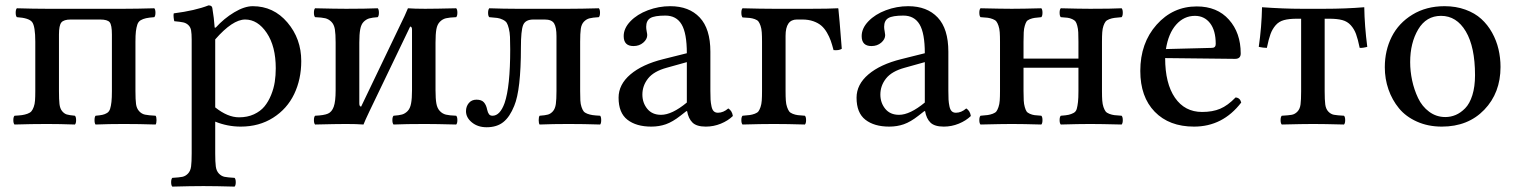

<svg xmlns="http://www.w3.org/2000/svg" viewBox="-20 -463 5663 717"><path d="M34.2 2Q29.8 -2.4 29.8 -14.4Q29.8 -26.4 34.2 -30.8Q52.2 -31.7 62.5 -33.2Q72.8 -34.7 82.8 -38.3Q92.8 -42 97.4 -47.6Q102.1 -53.2 106 -63.7Q109.9 -74.2 110.8 -87.9Q111.8 -101.6 111.8 -123V-307.1Q111.8 -364.7 100.1 -380.4Q88.4 -396 43 -398.9Q38.6 -403.3 38.6 -415.5Q38.6 -427.7 43 -432.1Q107.4 -430.2 155.8 -430.2H441.9Q489.7 -430.2 556.2 -432.1Q560.5 -427.7 560.5 -415.5Q560.5 -403.3 556.2 -398.9Q536.6 -397.5 525.4 -395Q514.2 -392.6 505.4 -387.5Q496.6 -382.3 492.9 -371.3Q489.3 -360.4 487.5 -345.9Q485.8 -331.5 485.8 -307.1V-123Q485.8 -90.8 488 -74.5Q490.2 -58.1 499.5 -47.9Q508.8 -37.6 521.5 -34.9Q534.2 -32.2 561 -30.8Q564.5 -26.4 564.5 -14.4Q564.5 -2.4 561 2Q499.5 0 441.9 0Q386.7 0 336.9 2Q333 -2.4 333 -14.4Q333 -26.4 336.9 -30.8Q353.5 -32.2 362.5 -34.2Q371.6 -36.1 379.6 -41Q387.7 -45.9 391.1 -56.4Q394.5 -66.9 396.2 -82.3Q397.9 -97.7 397.9 -123V-334Q397.9 -369.6 389.6 -379.9Q381.3 -390.1 354 -390.1H244.1Q218.3 -390.1 209.2 -379.2Q200.2 -368.2 200.2 -334V-123Q200.2 -91.3 202.1 -74.5Q204.1 -57.6 211.9 -48.1Q219.7 -38.6 229.2 -35.6Q238.8 -32.7 259.8 -30.8Q264.2 -26.4 264.2 -14.4Q264.2 -2.4 259.8 2Q202.1 0 155.8 0Q98.6 0 34.2 2Z M783.7 -315.9V-62Q830.1 -24.9 872.6 -24.9Q903.8 -24.9 928.2 -36.1Q952.6 -47.4 967.5 -65.4Q982.4 -83.5 992.4 -108.2Q1002.4 -132.8 1006.1 -157.2Q1009.8 -181.6 1009.8 -208Q1009.8 -290 976.1 -340.1Q942.4 -390.1 895.5 -390.1Q848.6 -390.1 783.7 -315.9ZM623.5 233.9Q619.1 229.5 619.1 217.5Q619.1 205.6 623.5 201.2Q649.4 199.7 661.1 197.3Q672.9 194.8 682.1 185.1Q691.4 175.3 693.6 158.7Q695.8 142.1 695.8 109.9V-314.9Q695.8 -337.4 693.6 -349.6Q691.4 -361.8 683.3 -369.4Q675.3 -377 664.3 -379.4Q653.3 -381.8 630.9 -383.8Q629.4 -388.7 628.4 -398.4Q627.4 -408.2 628.9 -413.1Q708.5 -423.3 758.8 -442.9Q771.5 -442.9 772.9 -433.1Q779.3 -395.5 781.7 -359.9H785.6Q816.4 -394 854.7 -417Q893.1 -439.9 923.8 -439.9Q1001.5 -439.9 1053.2 -379.2Q1105 -318.4 1105 -234.9Q1105 -167 1078.6 -111.8Q1052.2 -56.6 1000 -23.4Q947.8 9.8 878.9 9.8Q829.6 9.8 783.7 -8.8V109.9Q783.7 142.1 785.9 158.7Q788.1 175.3 797.4 185.1Q806.6 194.8 818.4 197.3Q830.1 199.7 856 201.2Q860.4 205.6 860.4 217.5Q860.4 229.5 856 233.9Q785.6 231.9 739.7 231.9Q693.8 231.9 623.5 233.9Z M1328.6 -64.9 1480.5 -381.8Q1489.7 -399.4 1503.4 -432.1Q1527.8 -430.2 1567.4 -430.2Q1603.5 -430.2 1683.6 -432.1Q1688 -427.7 1688 -415.5Q1688 -403.3 1683.6 -398.9Q1658.2 -397.9 1645.3 -394.8Q1632.3 -391.6 1622.6 -381.6Q1612.8 -371.6 1609.6 -353.8Q1606.4 -335.9 1606.4 -304.2V-126Q1606.4 -94.2 1609.6 -76.4Q1612.8 -58.6 1622.6 -48.3Q1632.3 -38.1 1645.3 -34.9Q1658.2 -31.7 1683.6 -30.8Q1688 -26.4 1688 -14.4Q1688 -2.4 1683.6 2Q1605.5 0 1567.4 0Q1495.6 0 1449.7 2Q1445.3 -2.4 1445.3 -14.4Q1445.3 -26.4 1449.7 -30.8Q1470.2 -32.2 1481.4 -35.4Q1492.7 -38.6 1502.2 -48.3Q1511.7 -58.1 1515.1 -76.7Q1518.6 -95.2 1518.6 -126V-352.1Q1518.6 -363.8 1511.7 -363.8L1359.4 -46.9Q1343.3 -13.2 1337.4 2Q1311 0 1272.5 0Q1236.8 0 1156.7 2Q1152.3 -2.4 1152.3 -14.4Q1152.3 -26.4 1156.7 -30.8Q1189.9 -32.2 1204.6 -38.6Q1219.2 -44.9 1226.3 -64.5Q1233.4 -84 1233.4 -126V-304.2Q1233.4 -335.9 1230.5 -353.8Q1227.5 -371.6 1217.5 -381.6Q1207.5 -391.6 1194.8 -394.8Q1182.1 -397.9 1156.7 -398.9Q1152.3 -403.3 1152.3 -415.5Q1152.3 -427.7 1156.7 -432.1Q1234.9 -430.2 1272.5 -430.2Q1344.7 -430.2 1390.6 -432.1Q1395 -427.7 1395 -415.5Q1395 -403.3 1390.6 -398.9Q1370.1 -397.5 1358.9 -394.3Q1347.7 -391.1 1338.1 -381.6Q1328.6 -372.1 1325.2 -353.5Q1321.8 -335 1321.8 -304.2V-77.1Q1321.8 -64.9 1328.6 -64.9Z M1720.2 -47.9Q1720.2 -65.4 1730.7 -78.1Q1741.2 -90.8 1759.3 -90.8Q1778.3 -90.8 1787.1 -80.8Q1795.9 -70.8 1799.3 -53.2Q1801.8 -42 1806.2 -36.4Q1810.5 -30.8 1819.3 -30.8Q1847.2 -30.8 1864.3 -78.1Q1885.3 -139.2 1885.3 -278.8Q1885.3 -307.6 1884.5 -325Q1883.8 -342.3 1880.1 -356.7Q1876.5 -371.1 1872.3 -377.7Q1868.2 -384.3 1857.9 -389.4Q1847.7 -394.5 1837.2 -396Q1826.7 -397.5 1807.1 -398.9Q1802.7 -403.3 1802.7 -415Q1802.7 -426.8 1807.1 -432.1Q1862.8 -430.2 1909.2 -430.2H2102.5Q2149.9 -430.2 2216.3 -432.1Q2220.7 -427.7 2220.7 -415.5Q2220.7 -403.3 2216.3 -398.9Q2192.4 -397.5 2181.2 -394.5Q2169.9 -391.6 2160.6 -382.1Q2151.4 -372.6 2148.9 -355.5Q2146.5 -338.4 2146.5 -307.1V-123Q2146.5 -101.6 2147.2 -87.9Q2147.9 -74.2 2151.6 -63.5Q2155.3 -52.7 2159.4 -47.4Q2163.6 -42 2173.1 -38.3Q2182.6 -34.7 2192.9 -33.2Q2203.1 -31.7 2221.2 -30.8Q2225.1 -26.4 2225.1 -14.4Q2225.1 -2.4 2221.2 2Q2159.7 0 2102.5 0Q2044.9 0 1995.1 2Q1991.7 -2.4 1991.7 -14.4Q1991.7 -26.4 1995.1 -30.8Q2016.1 -32.2 2026.4 -35.2Q2036.6 -38.1 2044.9 -47.6Q2053.2 -57.1 2055.7 -74.5Q2058.1 -91.8 2058.1 -123V-328.1Q2058.1 -360.8 2049.3 -375.5Q2040.5 -390.1 2014.2 -390.1H1972.2Q1941.9 -390.1 1933.6 -369.4Q1925.3 -348.6 1925.3 -286.1Q1925.3 -127.4 1900.4 -67.9Q1883.8 -26.4 1859.6 -7.1Q1835.4 12.2 1797.4 12.2Q1764.2 12.2 1742.2 -5.9Q1720.2 -23.9 1720.2 -47.9Z M2544.9 -80.1V-231L2469.7 -210Q2421.4 -196.8 2400.1 -169.9Q2378.9 -143.1 2378.9 -109.9Q2378.9 -79.1 2397.2 -56.6Q2415.5 -34.2 2448.7 -34.2Q2489.3 -34.2 2544.9 -80.1ZM2545.9 -47.9H2543L2521 -30.8Q2491.7 -7.8 2466.6 1Q2441.4 9.8 2412.1 9.8Q2356 9.8 2323 -15.9Q2290 -41.5 2290 -98.1Q2290 -147.5 2334.2 -185.1Q2378.4 -222.7 2457 -242.2L2544.9 -264.2Q2544.9 -338.9 2525.4 -371.8Q2505.9 -404.8 2464.8 -404.8Q2424.3 -404.8 2408.7 -395.5Q2393.1 -386.2 2393.1 -362.8Q2393.1 -355.5 2395 -345.7Q2397 -335.9 2397 -332Q2397 -316.4 2382.1 -303.7Q2367.2 -291 2345.7 -291Q2309.1 -291 2309.1 -328.1Q2309.1 -357.4 2334.2 -383.5Q2359.4 -409.7 2399.7 -424.8Q2439.9 -439.9 2482.9 -439.9Q2553.2 -439.9 2593 -397.7Q2632.8 -355.5 2632.8 -270V-124Q2632.8 -103 2633.5 -90.8Q2634.3 -78.6 2637 -65.9Q2639.6 -53.2 2645.5 -47.6Q2651.4 -42 2661.1 -42Q2681.2 -42 2699.7 -58.1Q2713.9 -49.3 2716.8 -29.8Q2698.7 -12.2 2671.9 -1.2Q2645 9.8 2615.7 9.8Q2581.5 9.8 2566.2 -5.1Q2550.8 -20 2545.9 -47.9Z M2955.6 -390.1Q2913.6 -390.1 2913.6 -329.1V-123Q2913.6 -101.6 2914.6 -87.6Q2915.5 -73.7 2919.2 -63.2Q2922.9 -52.7 2927 -47.1Q2931.2 -41.5 2940.7 -37.8Q2950.2 -34.2 2959.5 -33Q2968.8 -31.7 2985.8 -30.8Q2990.2 -26.4 2990.2 -14.4Q2990.2 -2.4 2985.8 2Q2919.4 0 2869.6 0Q2823.2 0 2752.9 2Q2748.5 -2.4 2748.5 -14.4Q2748.5 -26.4 2752.9 -30.8Q2770.5 -32.2 2779.8 -33.4Q2789.1 -34.7 2798.8 -38.3Q2808.6 -42 2812.5 -47.4Q2816.4 -52.7 2820.1 -63.2Q2823.7 -73.7 2824.7 -87.6Q2825.7 -101.6 2825.7 -123V-307.1Q2825.7 -328.6 2824.7 -342.5Q2823.7 -356.4 2820.1 -366.9Q2816.4 -377.4 2812.3 -382.8Q2808.1 -388.2 2798.6 -391.6Q2789.1 -395 2779.8 -396Q2770.5 -397 2752.9 -397.9Q2748.5 -403.3 2748.5 -415.5Q2748.5 -427.7 2752.9 -432.1Q2823.2 -430.2 2869.6 -430.2H3007.8Q3074.7 -430.2 3108.9 -432.1Q3110.8 -432.1 3110.8 -430.2Q3113.8 -406.2 3123.5 -280.8Q3112.8 -273.9 3092.8 -275.9Q3087.4 -296.4 3082.3 -311Q3077.1 -325.7 3067.9 -341.6Q3058.6 -357.4 3046.9 -367.4Q3035.2 -377.4 3017.1 -383.8Q2999 -390.1 2976.6 -390.1Z M3433.6 -80.1V-231L3358.4 -210Q3310.1 -196.8 3288.8 -169.9Q3267.6 -143.1 3267.6 -109.9Q3267.6 -79.1 3285.9 -56.6Q3304.2 -34.2 3337.4 -34.2Q3377.9 -34.2 3433.6 -80.1ZM3434.6 -47.9H3431.6L3409.7 -30.8Q3380.4 -7.8 3355.2 1Q3330.1 9.8 3300.8 9.8Q3244.6 9.8 3211.7 -15.9Q3178.7 -41.5 3178.7 -98.1Q3178.7 -147.5 3222.9 -185.1Q3267.1 -222.7 3345.7 -242.2L3433.6 -264.2Q3433.6 -338.9 3414.1 -371.8Q3394.5 -404.8 3353.5 -404.8Q3313 -404.8 3297.4 -395.5Q3281.7 -386.2 3281.7 -362.8Q3281.7 -355.5 3283.7 -345.7Q3285.6 -335.9 3285.6 -332Q3285.6 -316.4 3270.8 -303.7Q3255.9 -291 3234.4 -291Q3197.8 -291 3197.8 -328.1Q3197.8 -357.4 3222.9 -383.5Q3248 -409.7 3288.3 -424.8Q3328.6 -439.9 3371.6 -439.9Q3441.9 -439.9 3481.7 -397.7Q3521.5 -355.5 3521.5 -270V-124Q3521.5 -103 3522.2 -90.8Q3522.9 -78.6 3525.6 -65.9Q3528.3 -53.2 3534.2 -47.6Q3540 -42 3549.8 -42Q3569.8 -42 3588.4 -58.1Q3602.5 -49.3 3605.5 -29.8Q3587.4 -12.2 3560.5 -1.2Q3533.7 9.8 3504.4 9.8Q3470.2 9.8 3454.8 -5.1Q3439.5 -20 3434.6 -47.9Z M3641.6 2Q3637.2 -2.4 3637.2 -14.4Q3637.2 -26.4 3641.6 -30.8Q3659.2 -32.2 3668.5 -33.4Q3677.7 -34.7 3687.5 -38.3Q3697.3 -42 3701.2 -47.4Q3705.1 -52.7 3708.7 -63.2Q3712.4 -73.7 3713.4 -87.6Q3714.4 -101.6 3714.4 -123V-307.1Q3714.4 -328.6 3713.4 -342.5Q3712.4 -356.4 3708.7 -366.9Q3705.1 -377.4 3700.9 -382.8Q3696.8 -388.2 3687.3 -391.8Q3677.7 -395.5 3668.5 -396.7Q3659.2 -397.9 3641.6 -398.9Q3637.2 -403.3 3637.2 -415.5Q3637.2 -427.7 3641.6 -432.1Q3723.6 -430.2 3758.3 -430.2Q3798.3 -430.2 3868.7 -432.1Q3873 -427.7 3873 -415.5Q3873 -403.3 3868.7 -398.9Q3852.1 -397.5 3843.5 -396.2Q3835 -395 3825.9 -391.4Q3816.9 -387.7 3813.5 -382.6Q3810.1 -377.4 3806.9 -366.7Q3803.7 -356 3803 -342.5Q3802.2 -329.1 3802.2 -307.1V-244.1H4007.3V-307.1Q4007.3 -329.1 4006.6 -342.5Q4005.9 -356 4002.9 -366.9Q4000 -377.9 3996.3 -382.8Q3992.7 -387.7 3984.1 -391.6Q3975.6 -395.5 3966.8 -396.7Q3958 -397.9 3941.4 -398.9Q3937 -403.3 3937 -415.5Q3937 -427.7 3941.4 -432.1Q4013.7 -430.2 4051.3 -430.2Q4132.3 -430.2 4168.5 -432.1Q4172.9 -427.7 4172.9 -415.5Q4172.9 -403.3 4168.5 -398.9Q4150.9 -397.5 4141.6 -396.2Q4132.3 -395 4122.6 -391.4Q4112.8 -387.7 4108.6 -382.3Q4104.5 -377 4100.8 -366.7Q4097.2 -356.4 4096.2 -342.5Q4095.2 -328.6 4095.2 -307.1V-123Q4095.2 -101.6 4096.2 -87.6Q4097.2 -73.7 4100.8 -63.2Q4104.5 -52.7 4108.6 -47.1Q4112.8 -41.5 4122.6 -37.8Q4132.3 -34.2 4141.6 -33Q4150.9 -31.7 4168.5 -30.8Q4172.9 -26.4 4172.9 -14.4Q4172.9 -2.4 4168.5 2Q4088.4 0 4051.3 0Q4009.8 0 3941.4 2Q3937 -2.4 3937 -14.4Q3937 -26.4 3941.4 -30.8Q3961.4 -32.2 3970.9 -34.4Q3980.5 -36.6 3989.3 -41.3Q3998 -45.9 4001 -56.4Q4003.9 -66.9 4005.6 -81.8Q4007.3 -96.7 4007.3 -123V-210H3802.2V-123Q3802.2 -101.1 3803 -87.6Q3803.7 -74.2 3806.9 -63.2Q3810.1 -52.2 3813.5 -47.1Q3816.9 -42 3825.7 -38.1Q3834.5 -34.2 3843.3 -33Q3852.1 -31.7 3868.7 -30.8Q3873 -26.4 3873 -14.4Q3873 -2.4 3868.7 2Q3800.3 0 3758.3 0Q3723.6 0 3641.6 2Z M4334 -279.8 4505.4 -284.2Q4520 -284.2 4520 -298.8Q4520 -349.1 4498.8 -376.5Q4477.5 -403.8 4442.4 -403.8Q4401.4 -403.8 4372.3 -371.1Q4343.3 -338.4 4334 -279.8ZM4594.2 -99.1Q4610.8 -97.7 4615.2 -80.1Q4546.4 9.8 4439 9.8Q4346.2 9.8 4292.2 -45.7Q4238.3 -101.1 4238.3 -198.2Q4238.3 -302.2 4299.1 -370.6Q4359.9 -439 4449.2 -439Q4525.4 -439 4569.3 -389.6Q4613.3 -340.3 4613.3 -263.2Q4613.3 -243.2 4592.3 -243.2L4331.1 -246.1Q4331.1 -151.4 4367.7 -98.1Q4404.3 -44.9 4469.2 -44.9Q4508.3 -44.9 4536.6 -56.9Q4564.9 -68.8 4594.2 -99.1Z M4838.9 -122.1V-393.1H4823.7Q4793.5 -393.1 4774.7 -387.9Q4755.9 -382.8 4743.7 -368.7Q4731.4 -354.5 4724.6 -335.9Q4717.8 -317.4 4710.9 -284.2Q4704.6 -284.2 4697 -285.2Q4689.5 -286.1 4685.1 -287.1L4680.7 -288.1Q4691.4 -361.8 4692.9 -436Q4772.9 -430.2 4840.8 -430.2H4924.8Q5005.9 -430.2 5074.7 -436Q5075.7 -367.2 5085.9 -288.1Q5084.5 -287.6 5081.5 -286.9Q5078.6 -286.1 5071 -284.9Q5063.5 -283.7 5057.6 -284.2Q5050.8 -317.4 5043.9 -335.9Q5037.1 -354.5 5024.4 -368.7Q5011.7 -382.8 4992.9 -387.9Q4974.1 -393.1 4943.8 -393.1H4926.8V-122.1Q4926.8 -89.8 4929 -73Q4931.2 -56.2 4940.4 -46.4Q4949.7 -36.6 4961.4 -34.4Q4973.1 -32.2 4999 -30.8Q5003.4 -26.4 5003.4 -14.4Q5003.4 -2.4 4999 2Q4922.9 0 4883.8 0Q4846.7 0 4766.6 2Q4762.2 -2.4 4762.2 -14.4Q4762.2 -26.4 4766.6 -30.8Q4792.5 -32.2 4804.2 -34.4Q4815.9 -36.6 4825.2 -46.4Q4834.5 -56.2 4836.7 -73Q4838.9 -89.8 4838.9 -122.1Z M5151.4 -211.9Q5151.4 -274.4 5177.2 -325.7Q5203.1 -377 5254.6 -408.4Q5306.2 -439.9 5374.5 -439.9Q5417 -439.9 5452.4 -427Q5487.8 -414.1 5511.7 -392.3Q5535.6 -370.6 5552 -341.1Q5568.4 -311.5 5575.9 -279.3Q5583.5 -247.1 5583.5 -212.9Q5583.5 -116.2 5522.9 -53.2Q5462.4 9.8 5364.3 9.8Q5313 9.8 5271.5 -8.8Q5230 -27.3 5204.3 -58.6Q5178.7 -89.8 5165 -129.2Q5151.4 -168.5 5151.4 -211.9ZM5361.3 -403.8Q5306.2 -403.8 5276.1 -353.3Q5246.1 -302.7 5246.1 -231Q5246.1 -197.3 5253.4 -162.8Q5260.7 -128.4 5275.6 -96.9Q5290.5 -65.4 5317.1 -45.7Q5343.8 -25.9 5377.4 -25.9Q5397.5 -25.9 5416 -33.7Q5434.6 -41.5 5451.4 -58.6Q5468.3 -75.7 5478.3 -107.4Q5488.3 -139.2 5488.3 -182.1Q5488.3 -287.6 5453.9 -345.7Q5419.4 -403.8 5361.3 -403.8Z"/></svg>

Font: Common Serif News
Style: Regular
Weight: 450
Designer: Philipp H. Poll, Khaled Hosny
Foundry: Stefan Peev, Context Ltd.
Version: Version 1.026